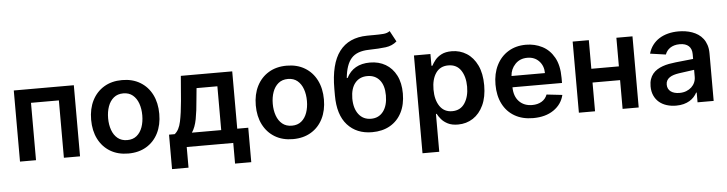

<svg xmlns="http://www.w3.org/2000/svg" viewBox="-53 -1004 5556 1467"><g transform="rotate(-5 2725.0 -271.0)"><path d="M526.6 0H402.7V-440H188.9V0H66.1V-545.5H526.6Z M896.7 10.7Q816.8 10.7 758.2 -24.5Q699.6 -59.7 667.4 -123Q635.3 -186.4 635.3 -270.6Q635.3 -355.1 667.4 -418.5Q699.6 -481.9 758.2 -517.2Q816.8 -552.6 896.7 -552.6Q976.6 -552.6 1035.3 -517.2Q1094.1 -481.9 1126.1 -418.5Q1158 -355.1 1158 -270.6Q1158 -186.4 1126.1 -123Q1094.1 -59.7 1035.3 -24.5Q976.6 10.7 896.7 10.7ZM897.4 -92.3Q941.1 -92.3 970 -116.1Q998.9 -139.9 1013.3 -180.6Q1027.7 -221.2 1027.7 -271Q1027.7 -321 1013.3 -361.7Q998.9 -402.3 970 -426.5Q941.1 -450.6 897.4 -450.6Q853.3 -450.6 824 -426.5Q794.7 -402.3 780.2 -361.7Q765.6 -321 765.6 -271Q765.6 -221.2 780.2 -180.6Q794.7 -139.9 824 -116.1Q853.3 -92.3 897.4 -92.3Z M1826 158.4H1701.7V0H1344.8V158.4H1218.4V-105.8H1261.7Q1296.5 -132.8 1310.2 -197.8Q1323.9 -262.8 1331.7 -354.4L1347.3 -545.5H1741.5V-105.8H1826ZM1618.6 -105.8V-441.8H1458.8L1450.3 -354.4Q1443.5 -267.8 1431.6 -205.8Q1419.7 -143.8 1393.8 -105.8Z M2159.4 10.7Q2079.5 10.7 2021 -24.5Q1962.4 -59.7 1930.2 -123Q1898.1 -186.4 1898.1 -270.6Q1898.1 -355.1 1930.2 -418.5Q1962.4 -481.9 2021 -517.2Q2079.5 -552.6 2159.4 -552.6Q2239.3 -552.6 2298.1 -517.2Q2356.9 -481.9 2388.8 -418.5Q2420.8 -355.1 2420.8 -270.6Q2420.8 -186.4 2388.8 -123Q2356.9 -59.7 2298.1 -24.5Q2239.3 10.7 2159.4 10.7ZM2160.2 -92.3Q2203.8 -92.3 2232.8 -116.1Q2261.7 -139.9 2276.1 -180.6Q2290.5 -221.2 2290.5 -271Q2290.5 -321 2276.1 -361.7Q2261.7 -402.3 2232.8 -426.5Q2203.8 -450.6 2160.2 -450.6Q2116.1 -450.6 2086.8 -426.5Q2057.5 -402.3 2043 -361.7Q2028.4 -321 2028.4 -271Q2028.4 -221.2 2043 -180.6Q2057.5 -139.9 2086.8 -116.1Q2116.1 -92.3 2160.2 -92.3Z M2766.7 10.7Q2647.7 10.7 2577.4 -67.1Q2507.1 -144.9 2507.1 -294.4V-343.4Q2507.1 -535.9 2578.8 -630.7Q2650.6 -725.5 2791.5 -727.3Q2805 -727.6 2817.8 -727.6Q2830.6 -727.6 2842.3 -727.6Q2884.6 -727.6 2915.7 -729.9Q2946.7 -732.2 2966.6 -747.2L3011.4 -664.1Q2975.9 -633.2 2926.1 -626.8Q2876.4 -620.4 2795.1 -618.6Q2703.5 -616.5 2661 -568.4Q2618.6 -520.2 2609 -418.3H2615.1Q2667.6 -521 2795.1 -521Q2862.9 -521 2914.8 -490.6Q2966.6 -460.2 2996.1 -402.7Q3025.6 -345.2 3025.6 -263.5Q3025.6 -179.3 2994 -117.7Q2962.4 -56.1 2904.3 -22.7Q2846.2 10.7 2766.7 10.7ZM2767.4 -92.3Q2826.7 -92.3 2861 -137.4Q2895.2 -182.5 2895.2 -259.9Q2895.2 -336.3 2860.8 -378Q2826.3 -419.7 2766.7 -419.7Q2707 -419.7 2672.6 -378Q2638.1 -336.3 2637.4 -259.9Q2637.4 -182.9 2672.2 -137.6Q2707 -92.3 2767.4 -92.3Z M3263.8 204.5H3135.3V-545.5H3261.7V-455.3H3269.2Q3279.1 -475.1 3297.1 -497.7Q3315 -520.2 3346.1 -536.4Q3377.1 -552.6 3425.1 -552.6Q3488.3 -552.6 3539.2 -520.2Q3590.2 -487.9 3620.2 -425.4Q3650.2 -362.9 3650.2 -272Q3650.2 -182.2 3620.7 -119.3Q3591.3 -56.5 3540.5 -23.4Q3489.7 9.6 3425.4 9.6Q3378.6 9.6 3347.7 -6Q3316.8 -21.7 3298.1 -43.9Q3279.5 -66.1 3269.2 -85.9H3263.8ZM3389.6 -95.9Q3453.1 -95.9 3486.2 -146Q3519.2 -196 3519.2 -272.7Q3519.2 -349.1 3486.5 -398.1Q3453.8 -447.1 3389.6 -447.1Q3327.4 -447.1 3294.4 -399.7Q3261.4 -352.3 3261.4 -272.7Q3261.4 -193.5 3294.7 -144.7Q3328.1 -95.9 3389.6 -95.9Z M4001.4 10.7Q3919.4 10.7 3859.9 -23.8Q3800.4 -58.2 3768.5 -121.1Q3736.5 -183.9 3736.5 -269.5Q3736.5 -353.7 3768.5 -417.4Q3800.4 -481.2 3858.5 -516.9Q3916.5 -552.6 3994.7 -552.6Q4061.8 -552.6 4118.6 -523.6Q4175.4 -494.7 4209.7 -433.8Q4244 -372.9 4244 -277V-237.6H3864Q3865.1 -167.6 3902.9 -128.6Q3940.7 -89.5 4003.2 -89.5Q4044.7 -89.5 4075.1 -107.4Q4105.5 -125.4 4118.6 -159.8L4238.6 -146.3Q4221.6 -75.3 4159.3 -32.3Q4096.9 10.7 4001.4 10.7ZM4120.7 -324.2Q4120.4 -380 4086.1 -416.2Q4051.8 -452.4 3996.4 -452.4Q3938.9 -452.4 3903.1 -414.4Q3867.2 -376.4 3864.3 -324.2Z M4811.4 0H4687.9V-220.5H4476.6V0H4352.6V-545.5H4476.6V-326H4687.9V-545.5H4811.4Z M5098.4 11Q5059.3 11 5025.9 0.5Q4992.5 -9.9 4968 -30.7Q4943.5 -51.5 4929.7 -82.2Q4915.8 -112.9 4915.8 -153.1Q4915.8 -183.9 4923.8 -207.4Q4931.8 -230.8 4946 -248.2Q4960.2 -265.6 4979.8 -277.9Q4999.3 -290.1 5022.2 -298.3Q5045.1 -306.5 5070.8 -311.3Q5096.6 -316.1 5122.9 -318.9L5257.8 -333.1V-370Q5257.8 -410.5 5234.2 -432.4Q5210.6 -454.2 5165.5 -454.2Q5142 -454.2 5123.4 -448.7Q5104.8 -443.2 5090.9 -433.6Q5077.1 -424 5067.8 -411.4Q5058.6 -398.8 5053.6 -384.9L4933.6 -402Q4944.2 -439.3 4965.6 -467.5Q4986.9 -495.7 5016.9 -514.6Q5046.9 -533.4 5084.3 -543Q5121.8 -552.6 5164.8 -552.6Q5190.7 -552.6 5217.3 -548.7Q5244 -544.7 5268.5 -536Q5293 -527.3 5314.5 -513Q5335.9 -498.6 5351.9 -477.8Q5367.9 -457 5377.1 -429Q5386.4 -400.9 5386.4 -365.1V0H5262.8V-74.9H5258.5Q5249.6 -57.9 5235.6 -42.3Q5221.6 -26.6 5201.7 -14.7Q5181.8 -2.8 5156.1 4.1Q5130.3 11 5098.4 11ZM5131.7 -83.5Q5160.9 -83.5 5184.1 -92.5Q5207.4 -101.6 5223.9 -116.8Q5240.4 -132.1 5249.3 -152.5Q5258.2 -172.9 5258.2 -195.7V-249.6L5140.3 -233.3Q5118.6 -230.1 5100.3 -224.4Q5082 -218.8 5068.5 -209.5Q5055 -200.3 5047.4 -187Q5039.8 -173.7 5039.8 -155.2Q5039.8 -137.4 5046.5 -124.1Q5053.3 -110.8 5065.5 -101.7Q5077.8 -92.7 5094.6 -88.1Q5111.5 -83.5 5131.7 -83.5Z"/></g></svg>

Font: Linik Sans SemiBold
Style: Regular
Weight: 600
Designer: Rasmus Andersson (font), Cristiano Sobral (main changes)
Foundry: rsms
Version: Version 3.018;June 1, 2022;FontCreator 14.0.0.2814 64-bit; t